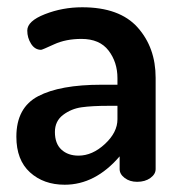

<svg xmlns="http://www.w3.org/2000/svg" viewBox="-20 -500 500 528"><path d="M25 -124Q25 -204 85 -235.5Q145 -267 259 -267H303V-285Q303 -329 278.5 -361Q254 -393 204 -393Q161 -393 128.5 -378Q96 -363 93 -363Q76 -363 65.5 -379.5Q55 -396 55 -416Q55 -442 103.5 -461Q152 -480 206 -480Q309 -480 358.5 -424.5Q408 -369 408 -286V-35Q408 -21 393.5 -10.5Q379 0 357 0Q337 0 323 -10.5Q309 -21 309 -35V-70Q242 8 158 8Q100 8 62.5 -26Q25 -60 25 -124ZM131 -137Q131 -105 149 -88.5Q167 -72 196 -72Q234 -72 268.5 -104Q303 -136 303 -172V-209H278Q233 -209 204.5 -205Q176 -201 153.5 -184Q131 -167 131 -137Z"/></svg>

Font: TerminalDosisSemiBold
Style: Bold
Weight: 600
Designer: EdgarTolentino, PabloImpallari, IginoMarini
Foundry: EdgarTolentino, PabloImpallari, IginoMarini
Version: Version 1.006